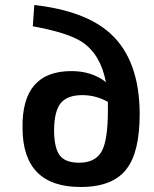

<svg xmlns="http://www.w3.org/2000/svg" viewBox="-20 -734 614 767"><path d="M117 -714Q320 -691 420 -601Q537 -495 538 -280Q538 -128 487 -61Q433 13 302 13Q71 13 70 -222Q66 -450 265 -450Q347 -450 403 -406Q382 -517 307 -567Q249 -604 111 -629ZM387 -131Q411 -176 411 -293V-327Q363 -354 309 -354Q247 -354 221 -320Q197 -288 196 -216Q196 -143 219 -113Q241 -84 296 -84Q362 -84 387 -131Z"/></svg>

Font: Taylor Sans Upright Semi Bold
Style: Regular
Weight: 600
Italic angle: -8°
Designer: Natanael Gama
Version: Version 1.001 September 8, 2015